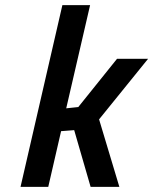

<svg xmlns="http://www.w3.org/2000/svg" viewBox="-20 -728 597 748"><path d="M168 0H60L223 -708H331L238 -306L285 -311L436 -499H557L366 -263L445 0H333L269 -221L218 -217Z"/></svg>

Font: Titillium Web
Style: SemiBold Italic
Weight: 600
Italic angle: -13°
Version: Version 1.001;PS 57.000;hotconv 1.0.70;makeotf.lib2.5.55311